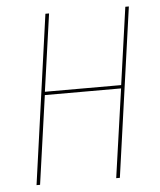

<svg xmlns="http://www.w3.org/2000/svg" viewBox="-50 -725 641 769"><g transform="rotate(-5 270.0 -340.5)"><path d="M80.1 0H65.9L161.1 -680.7H175.8L131.8 -369.6H438.5L482.4 -680.7H496.6L400.9 0H386.2L437 -356.4H130.4Z"/></g></svg>

Font: Fira Sans Compressed Hair
Style: Italic
Weight: 100
Width: 3
Italic angle: -8°
Designer: Carrois Corporate & Edenspiekermann AG
Foundry: Carrois Corporate GbR & Edenspiekermann AG
Version: Version 4.203;PS 004.203;hotconv 1.0.88;makeotf.lib2.5.64775